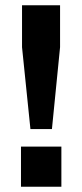

<svg xmlns="http://www.w3.org/2000/svg" viewBox="-20 -712 314 732"><path d="M96 -220H178L209 -532V-692H64V-532ZM60 0H214V-153H60Z"/></svg>

Font: Ronzino
Style: Bold
Weight: 700
Designer: Nunzio Mazzaferro
Foundry: Collletttivo
Version: Version 1.000;Glyphs 3.3 (3337)